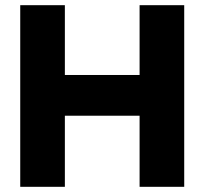

<svg xmlns="http://www.w3.org/2000/svg" viewBox="-20 -720 788 740"><path d="M58 0V-700H230V-431H518V-700H690V0H518V-274H230V0Z"/></svg>

Font: Red Hat Display Black
Style: Regular
Weight: 900
Designer: Pentagram, MCKL
Foundry: Pentagram, MCKL
Version: Version 1.023; ttfautohint (v1.8.3)